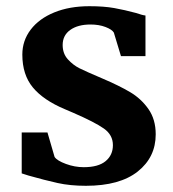

<svg xmlns="http://www.w3.org/2000/svg" viewBox="-20 -588 559 619"><path d="M156 -82Q164 -70 192.5 -59.5Q221 -49 250 -49Q297 -49 320.5 -68.5Q344 -88 344 -120Q344 -153 315 -173.5Q286 -194 217 -224L189 -236Q120 -265 86 -306Q52 -347 52 -412Q52 -457 79 -492.5Q106 -528 155 -548Q204 -568 268 -568Q315 -568 348.5 -562Q382 -556 419 -546Q439 -539 449 -538V-407H370L347 -483Q341 -493 320 -501Q299 -509 272 -509Q231 -509 206.5 -491.5Q182 -474 182 -443Q182 -415 199 -396.5Q216 -378 236 -368Q256 -358 310 -335Q364 -312 399.5 -291Q435 -270 458.5 -236.5Q482 -203 482 -155Q482 -81 424 -35Q366 11 257 11Q206 11 165.5 2Q125 -7 72 -22L50 -29V-161H133Z"/></svg>

Font: Koeln Type Serif
Style: Bold
Weight: 700
Designer: Eben Sorkin
Foundry: Eben Sorkin
Version: Version 2.002